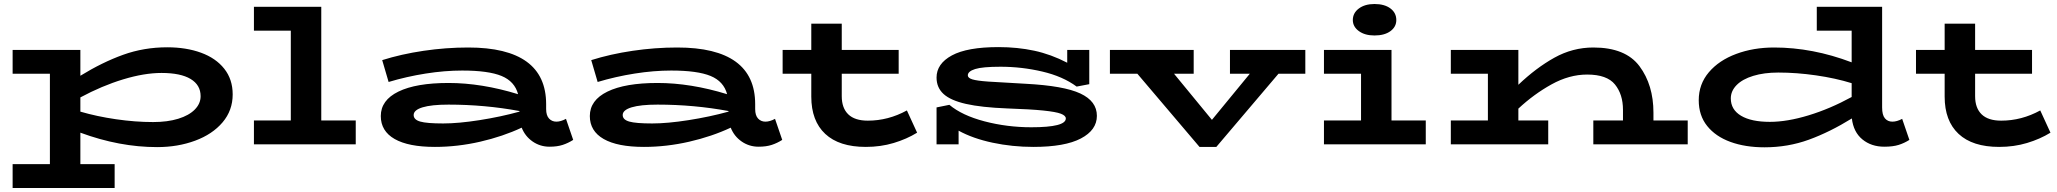

<svg xmlns="http://www.w3.org/2000/svg" viewBox="-20 -720 10266 958"><path d="M1141 -249Q1141 -169 1090.5 -109.5Q1040 -50 953.5 -18Q867 14 764 14Q576 14 381 -58V99H552V218H43V99H229V-352H43V-471H381V-342Q490 -409 594 -446.5Q698 -484 814 -484Q909 -484 983 -457Q1057 -430 1099 -377Q1141 -324 1141 -249ZM981 -240Q981 -296 931 -326Q881 -356 786 -356Q700 -356 594.5 -324Q489 -292 381 -234V-163Q463 -139 559 -125Q655 -111 744 -111Q816 -111 869.5 -127.5Q923 -144 952 -173.5Q981 -203 981 -240Z M1755 -119V0H1247V-119H1431V-567H1247V-686H1583V-119Z M2840 -22Q2815 -6 2787.5 3Q2760 12 2722 12Q2675 12 2637.5 -14Q2600 -40 2583 -83Q2489 -39 2376 -13Q2263 13 2150 13Q2018 13 1949 -26.5Q1880 -66 1880 -141Q1880 -220 1968 -263Q2056 -306 2218 -306Q2383 -306 2565 -250Q2548 -314 2482.5 -341Q2417 -368 2286 -368Q2199 -368 2104 -353Q2009 -338 1919 -311L1887 -420Q1982 -450 2093.5 -466.5Q2205 -483 2316 -483Q2705 -483 2705 -200V-176Q2705 -144 2719.5 -128.5Q2734 -113 2756 -113Q2778 -113 2804 -127ZM2191 -104Q2267 -104 2372.5 -120.5Q2478 -137 2572 -163V-166Q2399 -198 2218 -198Q2133 -198 2088.5 -184.5Q2044 -171 2044 -146Q2044 -123 2076.5 -113.5Q2109 -104 2191 -104Z M3883 -22Q3858 -6 3830.5 3Q3803 12 3765 12Q3718 12 3680.5 -14Q3643 -40 3626 -83Q3532 -39 3419 -13Q3306 13 3193 13Q3061 13 2992 -26.5Q2923 -66 2923 -141Q2923 -220 3011 -263Q3099 -306 3261 -306Q3426 -306 3608 -250Q3591 -314 3525.5 -341Q3460 -368 3329 -368Q3242 -368 3147 -353Q3052 -338 2962 -311L2930 -420Q3025 -450 3136.5 -466.5Q3248 -483 3359 -483Q3748 -483 3748 -200V-176Q3748 -144 3762.5 -128.5Q3777 -113 3799 -113Q3821 -113 3847 -127ZM3234 -104Q3310 -104 3415.5 -120.5Q3521 -137 3615 -163V-166Q3442 -198 3261 -198Q3176 -198 3131.5 -184.5Q3087 -171 3087 -146Q3087 -123 3119.5 -113.5Q3152 -104 3234 -104Z M4556 -58Q4504 -26 4439 -6.5Q4374 13 4300 13Q4167 13 4097.5 -52Q4028 -117 4028 -238V-352H3885V-471H4028V-602H4180V-471H4464V-352H4180V-240Q4180 -181 4212.5 -149.5Q4245 -118 4310 -118Q4412 -118 4505 -169Z M5453 -142Q5453 -71 5373 -29Q5293 13 5136 13Q5031 13 4932.5 -8Q4834 -29 4763 -68V0H4653V-184L4717 -197Q4780 -144 4892.5 -114.5Q5005 -85 5126 -85Q5298 -85 5298 -129Q5298 -143 5273.5 -152.5Q5249 -162 5185.5 -168.5Q5122 -175 5005 -179Q4877 -184 4800 -201.5Q4723 -219 4688 -251Q4653 -283 4653 -333Q4653 -402 4729.5 -443.5Q4806 -485 4962 -485Q5057 -485 5140.5 -467Q5224 -449 5305 -407V-471H5415V-300L5352 -288Q5283 -339 5180.5 -363Q5078 -387 4972 -387Q4882 -387 4845.5 -375.5Q4809 -364 4809 -344Q4809 -331 4831.5 -324Q4854 -317 4910 -313Q4966 -309 5098 -302Q5288 -292 5370.5 -253.5Q5453 -215 5453 -142Z M6493 -352H6359L6049 13H5965L5655 -352H5518V-471H5936V-352H5838L6027 -122L6216 -352H6117V-471H6493Z M6730 -620Q6730 -655 6760 -677.5Q6790 -700 6838 -700Q6888 -700 6917.5 -678Q6947 -656 6947 -620Q6947 -586 6917.5 -564.5Q6888 -543 6838 -543Q6790 -543 6760 -565Q6730 -587 6730 -620ZM7094 -119V0H6586V-119H6771V-352H6586V-471H6923V-119Z M8401 -119V0H7930V-119H8078V-172Q8078 -249 8038 -298.5Q7998 -348 7899 -348Q7810 -348 7721.5 -299Q7633 -250 7556 -178V-119H7705V0H7219V-119H7404V-352H7219V-471H7556V-297Q7644 -381 7735.5 -432Q7827 -483 7930 -483Q8091 -483 8160.5 -389.5Q8230 -296 8230 -158V-119Z M9507 -22Q9482 -6 9453.5 3Q9425 12 9382 12Q9317 12 9272.5 -24.5Q9228 -61 9220 -129Q9110 -61 9005.5 -23Q8901 15 8784 15Q8688 15 8614 -12Q8540 -39 8498 -91.5Q8456 -144 8456 -220Q8456 -300 8506.5 -359.5Q8557 -419 8643 -451Q8729 -483 8832 -483Q9024 -483 9219 -409V-567H9045V-686H9371V-184Q9371 -146 9385 -129.5Q9399 -113 9422 -113Q9445 -113 9471 -127ZM8811 -112Q8897 -112 9004 -144.5Q9111 -177 9219 -236V-305Q9138 -330 9041 -344Q8944 -358 8853 -358Q8782 -358 8728 -341.5Q8674 -325 8645 -295.5Q8616 -266 8616 -229Q8616 -173 8667 -142.5Q8718 -112 8811 -112Z M10211 -58Q10159 -26 10094 -6.5Q10029 13 9955 13Q9822 13 9752.5 -52Q9683 -117 9683 -238V-352H9540V-471H9683V-602H9835V-471H10119V-352H9835V-240Q9835 -181 9867.5 -149.5Q9900 -118 9965 -118Q10067 -118 10160 -169Z"/></svg>

Font: BioRhyme Expanded ExtraBold
Style: Regular
Weight: 800
Width: 7
Designer: Aoife Mooney
Foundry: Aoife Mooney Type
Version: Version 1.001